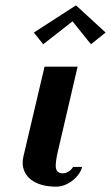

<svg xmlns="http://www.w3.org/2000/svg" viewBox="-20 -690 416 720"><path d="M376 -568 265 -670 107 -568 142 -524 252 -610 321 -524ZM200 -135 271 -440H147L68 -104C66 -96 65 -88 65 -80C65 -29 108 10 191 10C234 10 279 -27 288 -64H254C249 -54 233 -40 216 -40C195 -40 189 -52 189 -70C189 -87 194 -110 200 -135Z"/></svg>

Font: Pfennig
Style: BoldItalic
Weight: 700
Italic angle: -13°
Version: Version 20100423